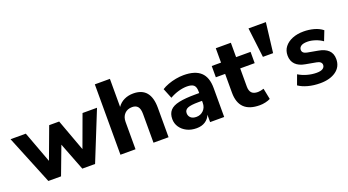

<svg xmlns="http://www.w3.org/2000/svg" viewBox="-56 -1251 3272 1807"><g transform="rotate(-20 1580.5 -347.0)"><path d="M197 0 -3 -491H150L267 -176L384 -491H484L601 -172L718 -491H863L665 0H537L429 -279L324 0Z M919 0V-705H1070V-424Q1096 -462 1137 -481.5Q1178 -501 1228 -501Q1401 -501 1401 -295V0H1250V-288Q1250 -339 1231 -361.5Q1212 -384 1175 -384Q1127 -384 1098.5 -354Q1070 -324 1070 -274V0Z M1680 11Q1625 11 1583 -10Q1541 -31 1516.5 -67Q1492 -103 1492 -148Q1492 -201 1520 -233Q1548 -265 1611 -278.5Q1674 -292 1778 -292H1814V-309Q1814 -353 1794 -371.5Q1774 -390 1726 -390Q1686 -390 1641.5 -377.5Q1597 -365 1553 -340L1512 -441Q1538 -458 1575.5 -472Q1613 -486 1654 -493.5Q1695 -501 1732 -501Q1846 -501 1902 -449.5Q1958 -398 1958 -290V0H1817V-74Q1802 -35 1766.5 -12Q1731 11 1680 11ZM1714 -90Q1756 -90 1785 -119Q1814 -148 1814 -194V-214H1779Q1702 -214 1670 -200.5Q1638 -187 1638 -154Q1638 -126 1657.5 -108Q1677 -90 1714 -90Z M2312 11Q2105 11 2105 -190V-378H2012V-491H2105V-635H2256V-491H2401V-378H2256V-196Q2256 -154 2275.5 -133Q2295 -112 2338 -112Q2351 -112 2365.5 -115Q2380 -118 2397 -123L2419 -13Q2398 -2 2369 4.5Q2340 11 2312 11Z M2494 -407 2458 -705H2632L2596 -407Z M2918 11Q2853 11 2797 -4Q2741 -19 2704 -45L2740 -143Q2777 -120 2824.5 -106.5Q2872 -93 2919 -93Q2961 -93 2981 -106.5Q3001 -120 3001 -142Q3001 -177 2950 -186L2845 -205Q2782 -216 2749 -250Q2716 -284 2716 -339Q2716 -389 2744 -425Q2772 -461 2821 -481Q2870 -501 2934 -501Q2987 -501 3037 -487.5Q3087 -474 3123 -445L3085 -348Q3055 -370 3013.5 -384Q2972 -398 2936 -398Q2891 -398 2871 -383.5Q2851 -369 2851 -347Q2851 -312 2898 -303L3003 -284Q3068 -273 3102 -240.5Q3136 -208 3136 -152Q3136 -75 3076 -32Q3016 11 2918 11Z"/></g></svg>

Font: Nunito Sans ExtraBold
Style: Regular
Weight: 800
Designer: Vernon Adams
Foundry: Vernon Adams
Version: Version 3.101; ttfautohint (v1.8.4.7-5d5b);gftools[0.9.27]